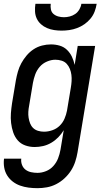

<svg xmlns="http://www.w3.org/2000/svg" viewBox="-29 -760 549 1003"><path d="M167 223Q143 223 120 220Q97 217 76 209.5Q55 202 37.5 188.5Q20 175 8.5 156.5Q-3 138 -7 115.5Q-11 93 -8 69H82Q80 86 86 101.5Q92 117 104.5 126.5Q117 136 133.5 139.5Q150 143 167 143Q189 143 211.5 134Q234 125 250 107Q266 89 274.5 67Q283 45 287 22L304 -80Q292 -60 275.5 -43Q259 -26 238.5 -14Q218 -2 196 3Q174 8 152 8Q126 8 102.5 -0.5Q79 -9 63.5 -27Q48 -45 40 -68.5Q32 -92 29 -117.5Q26 -143 28 -169Q30 -195 34 -221L54 -341Q58 -363 64.5 -386Q71 -409 82.5 -430Q94 -451 110 -470Q126 -489 146.5 -502.5Q167 -516 190.5 -522Q214 -528 237 -528Q261 -528 283 -521.5Q305 -515 321 -499.5Q337 -484 346.5 -464Q356 -444 361 -421L377 -520H468L376 36Q372 60 364 84.5Q356 109 342 131Q328 153 308 171.5Q288 190 264.5 202Q241 214 216 218.5Q191 223 167 223ZM201 -72Q222 -72 244 -79.5Q266 -87 282.5 -103Q299 -119 308 -140Q317 -161 321 -182L341 -302Q344 -319 345 -336Q346 -353 344 -369Q342 -385 336 -400Q330 -415 319.5 -426.5Q309 -438 293 -443Q277 -448 260 -448Q239 -448 216.5 -438.5Q194 -429 178.5 -411Q163 -393 155 -371Q147 -349 143 -327L123 -207Q120 -192 119 -176Q118 -160 120.5 -144.5Q123 -129 128.5 -115Q134 -101 144.5 -91Q155 -81 170 -76.5Q185 -72 201 -72ZM293 -600Q273 -600 253.5 -603Q234 -606 216.5 -613.5Q199 -621 185 -633.5Q171 -646 163 -663Q155 -680 154 -700Q153 -720 156 -740H236Q234 -725 237 -710.5Q240 -696 250.5 -687Q261 -678 275.5 -674Q290 -670 305 -670Q320 -670 335.5 -674Q351 -678 364 -687Q377 -696 385.5 -710.5Q394 -725 396 -740H476Q473 -720 465.5 -700Q458 -680 444 -663Q430 -646 412 -633.5Q394 -621 374 -613.5Q354 -606 333.5 -603Q313 -600 293 -600Z"/></svg>

Font: Iosevka SS04 Medium Oblique
Style: Regular
Weight: 500
Italic angle: -9°
Monospace: yes
Designer: Belleve Invis
Foundry: Belleve Invis
Version: Version 19.0.0; ttfautohint (v1.8.4)